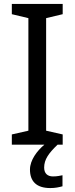

<svg xmlns="http://www.w3.org/2000/svg" viewBox="-20 -734 379 974"><path d="M204 116C204 75 227 43 272 0H298V-52L214 -71V-642L298 -662V-714H40V-662L124 -642V-71L40 -52V0H205C169 30 132 78 132 126C132 185 164 220 235 220C261 220 278 216 297 211V155C286 157 271 161 249 161C221 161 204 146 204 116Z"/></svg>

Font: Noto Sans Gujarati UI
Style: Regular
Weight: 400
Designer: Jelle Bosma - Monotype Design Team, Universal Thirst
Foundry: Monotype Imaging Inc.
Version: Version 2.106